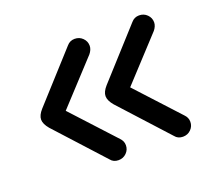

<svg xmlns="http://www.w3.org/2000/svg" viewBox="-83 -605 711 644"><g transform="rotate(-20 272.0 -282.5)"><path d="M469 -66Q451 -66 441 -79L287 -248Q271 -267 271 -282.5Q271 -298 287 -316L441 -486Q452 -499 469 -499Q486 -499 497.5 -487.5Q509 -476 509 -460Q509 -453 506 -446Q503 -439 498 -433L340 -262L348 -294L498 -131Q503 -126 506 -119.5Q509 -113 509 -105Q509 -89 497.5 -77.5Q486 -66 469 -66ZM239 -66Q221 -66 211 -79L57 -248Q41 -267 41 -282.5Q41 -298 57 -316L211 -486Q222 -499 239 -499Q256 -499 267.5 -487.5Q279 -476 279 -460Q279 -453 276 -446Q273 -439 268 -433L110 -262L118 -294L268 -131Q273 -126 276 -119.5Q279 -113 279 -105Q279 -89 267.5 -77.5Q256 -66 239 -66Z"/></g></svg>

Font: National Park
Style: Regular
Weight: 400
Designer: Andrea Herstowski, Ben Hoepner
Version: Version 1.009